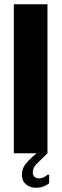

<svg xmlns="http://www.w3.org/2000/svg" viewBox="-20 -720 289 902"><path d="M45 -700H203V0H45ZM211 141Q202 148 187 155Q172 162 149 162Q121 162 102 146Q83 130 83 102Q83 73 98.5 53Q114 33 132 17L152 0H203L152 50Q142 60 137.5 71.5Q133 83 134 94Q136 107 144.5 112.5Q153 118 164 118Q174 118 185 113Q196 108 203 101H211Z"/></svg>

Font: Phudu
Style: Bold
Weight: 700
Version: Version 1.005;gftools[0.9.23]